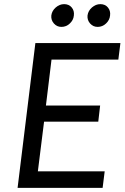

<svg xmlns="http://www.w3.org/2000/svg" viewBox="-20 -908 604 928"><path d="M65 0 151 -700H562L552 -620H229L202 -398H464L455 -320H193L163 -80H486L476 0ZM452 -778Q430 -778 415.5 -794.5Q401 -811 403 -833Q406 -856 424.5 -872Q443 -888 465 -888Q488 -888 501.5 -872Q515 -856 512 -833Q510 -811 492.5 -794.5Q475 -778 452 -778ZM277 -778Q255 -778 240.5 -794.5Q226 -811 228 -833Q231 -856 249.5 -872Q268 -888 290 -888Q313 -888 326.5 -872Q340 -856 337 -833Q335 -811 317.5 -794.5Q300 -778 277 -778Z"/></svg>

Font: Inclusive Sans
Style: Italic
Weight: 400
Italic angle: -7°
Designer: Olivia King
Foundry: Olivia King
Version: Version 2.004